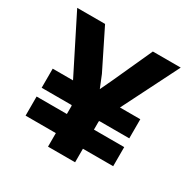

<svg xmlns="http://www.w3.org/2000/svg" viewBox="-163 -889 1036 1044"><g transform="rotate(30 355.0 -366.5)"><path d="M205 -733 326 -489 389 -334H321L394 -489L505 -733H680L440 -256V0H270V-256L30 -733ZM630 -205V-85H80V-205ZM630 -380V-260H80V-380Z"/></g></svg>

Font: Kreadon
Style: Regular
Weight: 400
Designer: kohakuno
Foundry: StudioGnu
Version: Version 1.000;Glyphs 3.1.2 (3151)